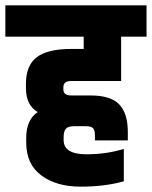

<svg xmlns="http://www.w3.org/2000/svg" viewBox="-60 -691 568 718"><path d="M38 -158V-175Q38 -243 81 -272Q38 -297 37 -359V-377Q37 -447 78 -477.5Q119 -508 206 -508H253V-554H-40V-671H488V-554H393V-388H206Q177 -388 177 -365V-357Q177 -334 206 -334H279Q354 -334 386 -300.5Q418 -267 418 -197V-166H295V-184Q295 -204 288 -211.5Q281 -219 261 -219H217Q194 -219 186 -209Q178 -199 178 -180V-167Q178 -114 264 -114Q337 -114 403 -134V-13Q332 7 241.5 7Q151 7 94.5 -35Q38 -77 38 -158Z"/></svg>

Font: Khand
Style: Bold
Weight: 700
Designer: Devanagari: Sanchit Sawaria, Jyotish Sonowal; Latin: Satya Rajpurohit
Foundry: Indian Type Foundry
Version: Version 1.101;PS 1.0;hotconv 1.0.78;makeotf.lib2.5.61930; tt